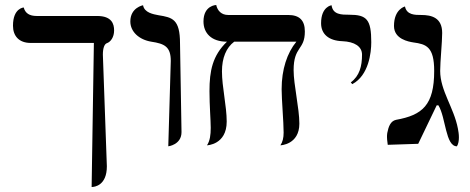

<svg xmlns="http://www.w3.org/2000/svg" viewBox="-20 -580 1884 769"><path d="M392 -361C392 -389 399 -404 408 -407C423 -412 437 -431 437 -458C437 -484 428 -516 369 -516H127C98 -516 81 -527 75 -550C75 -550 32 -548 32 -477C32 -436 56 -408 103 -408H356L347 169C359 169 408 163 408 86Z M654 6C654 6 707 0 707 -51L701 -406C701 -504 670 -510 615 -519C594 -523 558 -529 553 -559C553 -559 502 -550 502 -494C502 -453 537 -421 586 -413C639 -405 664 -393 664 -336Z M1156 -299C1156 -396 1201 -378 1201 -454C1201 -499 1179 -520 1134 -520H894C867 -520 851 -537 846 -560C846 -560 795 -559 795 -494C795 -448 826 -413 889 -413C831 -357 819 -296 819 -215C819 -157 824 -98 824 -68C824 -40 821 -16 809 2C809 2 888 0 888 -93C888 -155 869 -232 869 -294C869 -348 886 -389 918 -413H1167C1130 -368 1108 -302 1108 -223C1108 -181 1116 -91 1116 -49C1116 -28 1112 -11 1103 2C1103 2 1179 0 1179 -85C1179 -146 1156 -241 1156 -299Z M1391 -243C1457 -278 1467 -369 1467 -411C1467 -502 1449 -521 1379 -521C1348 -521 1313 -521 1308 -559C1308 -559 1266 -554 1266 -487C1266 -443 1297 -417 1351 -415C1400 -413 1430 -394 1430 -361C1430 -315 1420 -276 1385 -250Z M1743 -296C1743 -334 1751 -411 1751 -448C1751 -509 1709 -520 1667 -520C1642 -520 1609 -520 1602 -554C1602 -554 1558 -544 1558 -476C1558 -423 1617 -413 1636 -410C1687 -403 1719 -393 1719 -296C1719 -159 1672 -119 1566 -100C1544 -95 1536 -73 1531 -47C1530 -41 1530 -36 1530 -31C1530 -17 1533 -6 1533 0L1655 -4L1729 -158H1736C1766 -109 1764 6 1810 6C1816 -3 1818 -17 1818 -30C1818 -42 1816 -55 1814 -65C1798 -149 1743 -217 1743 -296Z"/></svg>

Font: Libertinus Math
Style: Regular
Weight: 400
Designer: Philipp H. Poll, Khaled Hosny
Foundry: Caleb Maclennan
Version: Version 7.050;RELEASE